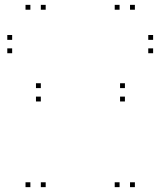

<svg xmlns="http://www.w3.org/2000/svg" viewBox="-20 -760 660 790"><path d="M30 -596V-616H10V-596ZM30 -541V-561H10V-541ZM610 -541V-561H590V-541ZM610 -596V-616H590V-596ZM168 -720V-740H148V-720ZM105 -720V-740H85V-720ZM105 10V-10H85V10ZM168 10V-10H148V10ZM535 -720V-740H515V-720ZM472 -720V-740H452V-720ZM472 10V-10H452V10ZM535 10V-10H515V10ZM494 -342.5V-362.5H474V-342.5ZM494 -397.5V-417.5H474V-397.5ZM148 -397.5V-417.5H128V-397.5ZM148 -342.5V-362.5H128V-342.5Z"/></svg>

Font: Monaspace Neon Dots Var
Style: Regular
Weight: 400
Designer: Riley Cran and the Lettermatic Team
Version: Version 1.100 (Monaspace Neon Dots)